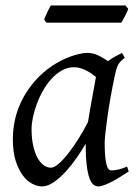

<svg xmlns="http://www.w3.org/2000/svg" viewBox="-20 -646 490 686"><path d="M294.4 -210.4Q297.9 -232.4 302 -256.1Q306.2 -279.8 310.3 -301.8Q314.5 -323.7 317.6 -342Q320.8 -360.4 322.8 -371.1Q315.4 -377 306.6 -383.1Q297.9 -389.2 287.8 -394.3Q277.8 -399.4 266.8 -402.6Q255.9 -405.8 244.1 -405.8Q221.7 -405.8 201.9 -394.8Q182.1 -383.8 165.3 -365.7Q148.4 -347.7 135 -324.5Q121.6 -301.3 112.3 -276.6Q103 -252 97.9 -228Q92.8 -204.1 92.8 -185.1Q92.8 -153.3 98.1 -127.9Q103.5 -102.5 112.8 -84.5Q122.1 -66.4 134.8 -56.6Q147.5 -46.9 162.1 -46.9Q173.8 -46.9 190.7 -61.8Q207.5 -76.7 225.8 -100.3Q244.1 -124 262.2 -153.1Q280.3 -182.1 294.4 -210.4ZM439.9 -33.2Q397.5 -5.4 371.3 7.3Q345.2 20 331.1 20Q322.3 20 314.2 13.9Q306.2 7.8 299.8 -9Q293.5 -25.9 289.8 -55.7Q286.1 -85.4 286.1 -132.8Q273.4 -110.4 255.1 -83.7Q236.8 -57.1 215.8 -33.9Q194.8 -10.7 172.6 4.6Q150.4 20 129.9 20Q113.8 20 95.5 10.7Q77.1 1.5 61.8 -18.8Q46.4 -39.1 36.1 -71Q25.9 -103 25.9 -148.9Q25.9 -187.5 34.9 -224.4Q43.9 -261.2 62 -294.9Q80.1 -328.6 106.2 -358.2Q132.3 -387.7 167 -411.1Q180.2 -419.9 196 -428.2Q211.9 -436.5 228.8 -442.9Q245.6 -449.2 262.2 -453.1Q278.8 -457 293.9 -457Q304.2 -457 314 -454.3Q323.7 -451.7 332.8 -447.3Q341.8 -442.9 350.1 -437.7Q358.4 -432.6 365.7 -427.7Q377 -436 389.6 -443.1Q402.3 -450.2 416 -457L425.8 -439.9Q417.5 -433.1 412.1 -427.7Q406.7 -422.4 402.6 -415.3Q398.4 -408.2 395.5 -397.9Q392.6 -387.7 389.2 -371.1Q381.8 -335.9 375.2 -299.1Q368.7 -262.2 364 -229.5Q359.4 -196.8 356.7 -171.9Q354 -147 354 -136.2Q354 -108.4 355.7 -89.4Q357.4 -70.3 360.4 -58.8Q363.3 -47.4 367.7 -42.2Q372.1 -37.1 377.9 -37.1Q387.7 -37.1 401.1 -39.8Q414.6 -42.5 434.1 -50.8ZM438 -614.3Q436.5 -608.9 433.3 -602.1Q430.2 -595.2 426.5 -588.4Q422.9 -581.5 419.4 -575.2Q416 -568.8 413.6 -564.9H145.5L137.7 -576.7Q139.6 -581.5 142.6 -588.1Q145.5 -594.7 148.7 -601.6Q151.9 -608.4 155.3 -615Q158.7 -621.6 161.6 -626.5H428.7Z"/></svg>

Font: Gentium Plus Afr
Style: Italic
Weight: 400
Italic angle: -8°
Designer: J. Victor Gaultney, Annie Olsen, Iska Routamaa, Becca Hirsbrunner
Foundry: SIL International
Version: Version 5.000